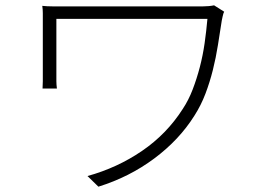

<svg xmlns="http://www.w3.org/2000/svg" viewBox="-20 -680 996 722"><path d="M823 -636Q820 -631 817.5 -619.5Q815 -608 814 -603Q807 -558 799.5 -510.5Q792 -463 780.5 -417Q769 -371 752.5 -327.5Q736 -284 711 -245Q654 -154 560 -84Q466 -14 350 22L309 -18Q421 -49 514 -112.5Q607 -176 667 -270Q689 -303 704.5 -343.5Q720 -384 731.5 -428Q743 -472 749.5 -518Q756 -564 760 -609H192V-398Q192 -387 192 -374.5Q192 -362 194 -347H140Q141 -362 141 -374.5Q141 -387 141 -398V-603Q141 -618 141 -631Q141 -644 139 -658Q156 -656 179 -656Q202 -656 231 -656H743Q753 -656 764.5 -657Q776 -658 785 -660Z"/></svg>

Font: Kinto Sans Light
Style: Regular
Weight: 300
Designer: Authors: Ryoko NISHIZUKA  (kana & ideographs); Paul D. Hunt (Latin, Greek & Cyrillic); Wenlong ZHANG  (bopomofo); Sandol
Foundry: Adobe Systems Incorporated, ookami Inc.
Version: Version 0.001